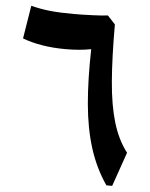

<svg xmlns="http://www.w3.org/2000/svg" viewBox="-55 -844 696 889"><g transform="rotate(5 292.5 -399.0)"><path d="M447.3 -745.6Q447.3 -592.8 456.3 -481.9Q465.3 -371.1 488.8 -292.7Q512.2 -214.4 555.2 -158.7L500 0H473.1Q421.9 -74.2 393.3 -164.6Q364.7 -254.9 354.7 -367.7Q344.7 -480.5 348.1 -622.1Q296.9 -611.8 230.5 -611.8Q171.4 -611.8 121.3 -620.1Q71.3 -628.4 29.3 -644L54.2 -797.9Q99.1 -786.6 143.3 -782Q187.5 -777.3 252.9 -777.3Q296.9 -777.3 342.3 -779.3Q387.7 -781.2 411.6 -784.2Z"/></g></svg>

Font: Pinar DS1 Bold
Style: Regular
Weight: 700
Designer: Amin Abedi
Version: Version 3.000